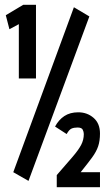

<svg xmlns="http://www.w3.org/2000/svg" viewBox="-20 -705 440 795"><path d="M58 -380V-605L19 -584L4 -642L76 -685H129V-380ZM98 44 35 8 286 -675 350 -637ZM215 70V20Q256 -27 280.5 -55.5Q305 -84 316 -105Q327 -126 327 -150Q327 -159 322.5 -168Q318 -177 301 -177Q286 -177 276 -172.5Q266 -168 256 -150L208 -181Q223 -209 246.5 -224.5Q270 -240 304 -240Q341 -240 367.5 -217Q394 -194 394 -152Q394 -122 386.5 -99.5Q379 -77 361 -52.5Q343 -28 314 8H394V70Z"/></svg>

Font: Inconsolata Condensed Black
Style: Regular
Weight: 900
Width: 3
Monospace: yes
Designer: Raph Levien, Cyreal, Brenton Simpson
Foundry: Raph Levien, Cyreal, Google
Version: Version 3.001; ttfautohint (v1.8.2.53-6de2)